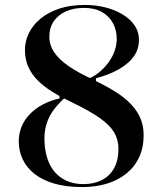

<svg xmlns="http://www.w3.org/2000/svg" viewBox="-20 -743 658 778"><path d="M313 15Q247 15 198.5 0.5Q150 -14 118.5 -39.5Q87 -65 71.5 -98.5Q56 -132 56 -170Q56 -201 67 -228.5Q78 -256 99 -278.5Q120 -301 150.5 -318Q181 -335 221 -344V-362L244 -348Q227 -333 213.5 -317.5Q200 -302 190 -287Q180 -272 173.5 -255Q167 -238 163.5 -220.5Q160 -203 160 -183Q160 -127 178 -85Q196 -43 232 -20Q268 3 319 3Q361 3 393 -13.5Q425 -30 442.5 -62Q460 -94 460 -140Q460 -177 442.5 -206.5Q425 -236 384 -265Q343 -294 272 -328Q228 -349 193 -370.5Q158 -392 133 -417Q108 -442 94.5 -472.5Q81 -503 81 -541Q81 -575 96.5 -607.5Q112 -640 142.5 -666Q173 -692 218.5 -707.5Q264 -723 324 -723Q355 -723 386 -717.5Q417 -712 445 -700.5Q473 -689 495 -672Q517 -655 530 -632.5Q543 -610 543 -582Q543 -554 532.5 -532Q522 -510 503.5 -493Q485 -476 462.5 -463Q440 -450 416 -441Q392 -432 369 -426V-408L325 -420Q353 -428 376 -445.5Q399 -463 417 -486.5Q435 -510 444 -535.5Q453 -561 453 -585Q453 -620 438 -648.5Q423 -677 393.5 -694Q364 -711 320 -711Q279 -711 247.5 -697Q216 -683 198 -657Q180 -631 180 -594Q180 -560 200 -530.5Q220 -501 259 -474.5Q298 -448 354 -422Q391 -404 423 -386Q455 -368 480 -348.5Q505 -329 523.5 -306Q542 -283 552 -256Q562 -229 562 -195Q562 -144 543.5 -105Q525 -66 491 -39Q457 -12 412 1.5Q367 15 313 15Z"/></svg>

Font: Kalnia Thin Medium
Style: Regular
Weight: 500
Version: Version 1.105